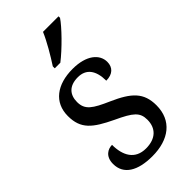

<svg xmlns="http://www.w3.org/2000/svg" viewBox="-241 -828 901 901"><g transform="rotate(-45 209.0 -378.0)"><path d="M164 -619V-606H201C252 -645 326 -721 349 -756V-766H246C227 -721 192 -662 164 -619ZM196 10C307 10 379 -45 379 -146C379 -230 336 -269 239 -312C157 -348 126 -368 126 -420C126 -467 152 -500 211 -500C266 -500 294 -462 294 -394C337 -394 360 -417 360 -453C360 -503 313 -545 221 -545C118 -545 49 -495 49 -404C49 -318 93 -284 191 -237C277 -197 301 -177 301 -128C301 -72 266 -37 201 -37C128 -37 100 -92 100 -162C74 -162 40 -146 40 -95C40 -25 100 10 196 10Z"/></g></svg>

Font: Noto Serif Devanagari SemiCondensed
Style: Regular
Weight: 400
Width: 4
Designer: Universal Thirst, Indian Type Foundry and the Monotype Design Team
Foundry: Monotype Imaging Inc.
Version: Version 2.004